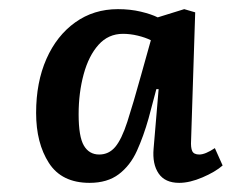

<svg xmlns="http://www.w3.org/2000/svg" viewBox="-20 -762 507 420"><path d="M398 -455Q397 -439 400.5 -431.5Q404 -424 416 -424Q429 -424 450 -438L467 -400Q451 -386 423 -374Q395 -362 372 -362Q341 -362 327 -382.5Q313 -403 316 -437L327 -567H322L305 -503Q294 -464 279.5 -432Q265 -400 240 -381Q215 -362 176 -362Q115 -362 87 -405.5Q59 -449 59 -515Q59 -582 81.5 -633Q104 -684 144.5 -713Q185 -742 238 -742Q265 -742 288 -736.5Q311 -731 325 -724L383 -742L407 -735ZM197 -424Q218 -424 232 -440.5Q246 -457 258.5 -495.5Q271 -534 289 -599L310 -674Q298 -680 281.5 -684Q265 -688 249 -688Q217 -688 195.5 -664Q174 -640 163 -599.5Q152 -559 152 -512Q152 -463 163.5 -443.5Q175 -424 197 -424Z"/></svg>

Font: Literata 12pt SemiBold
Style: Italic
Weight: 600
Italic angle: -2°
Designer: Latin by Veronika Burian and Jose Scaglione. Greek by Irene Vlachou. Cyrillic by Vera Evstafieva
Foundry: TypeTogether
Version: Version 3.002